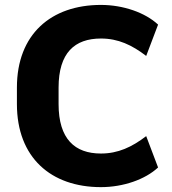

<svg xmlns="http://www.w3.org/2000/svg" viewBox="-20 -750 698 781"><path d="M390.6 -593.3C460.9 -593.3 516.6 -566.9 574.7 -522.5L623 -649.9C570.8 -698.7 481.4 -730 390.6 -730C188 -730 48.8 -610.8 48.8 -394V-326.7C48.8 -108.9 187.5 11.2 390.6 11.2C481.4 11.2 570.8 -20 623 -68.8L574.7 -196.3C516.6 -151.9 460.4 -125.5 390.6 -125.5C284.2 -125.5 218.3 -184.6 218.3 -326.7V-393.6C218.3 -535.2 283.7 -593.3 390.6 -593.3Z"/></svg>

Font: Winston ExtraBold
Style: Regular
Weight: 800
Designer: Vernon Adams, Kim Jin-seong, David Berlow, Cristiano Sobral
Foundry: The Winston Project Authors
Version: Version 3.004